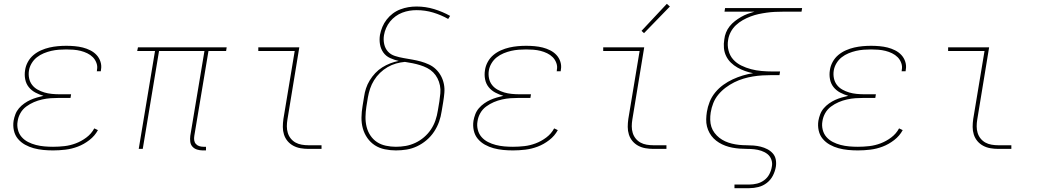

<svg xmlns="http://www.w3.org/2000/svg" viewBox="-20 -777 5440 1002"><path d="M257 8Q231 8 205.5 5.5Q180 3 156 -3.5Q132 -10 110.5 -22Q89 -34 73.5 -52.5Q58 -71 52.5 -96Q47 -121 51 -147Q54 -164 60.5 -181Q67 -198 79 -212Q91 -226 106.5 -237Q122 -248 138.5 -255.5Q155 -263 172.5 -268Q190 -273 207 -277Q185 -283 164.5 -294Q144 -305 130 -322.5Q116 -340 111.5 -363.5Q107 -387 111 -411Q114 -433 125.5 -454Q137 -475 155 -490Q173 -505 194.5 -514.5Q216 -524 238 -529Q260 -534 282 -536Q304 -538 326 -538Q348 -538 370 -536Q392 -534 412 -529Q432 -524 451 -514.5Q470 -505 484 -490Q498 -475 504.5 -454.5Q511 -434 507 -413Q507 -411 506.5 -409Q506 -407 506 -405H485Q486 -407 486 -408.5Q486 -410 486 -412Q490 -430 483.5 -448Q477 -466 464.5 -478.5Q452 -491 435.5 -499Q419 -507 401 -511.5Q383 -516 364 -517.5Q345 -519 326 -519Q307 -519 287 -517.5Q267 -516 247.5 -511.5Q228 -507 208.5 -499Q189 -491 172.5 -478Q156 -465 145 -446.5Q134 -428 131 -408Q128 -388 132 -368.5Q136 -349 147.5 -334Q159 -319 176 -309.5Q193 -300 211.5 -294.5Q230 -289 250.5 -287Q271 -285 291 -285H351L348 -266H288Q266 -266 244.5 -264.5Q223 -263 200.5 -258Q178 -253 157 -244Q136 -235 117 -221Q98 -207 86.5 -186.5Q75 -166 72 -144Q68 -122 73.5 -100Q79 -78 93 -62Q107 -46 126.5 -36Q146 -26 167.5 -20.5Q189 -15 211.5 -13Q234 -11 257 -11Q287 -11 317 -14.5Q347 -18 376 -29Q405 -40 431 -59.5Q457 -79 472 -107L491 -98Q475 -68 446.5 -46Q418 -24 386.5 -12Q355 0 322 4Q289 8 257 8Z M1038 8Q1023 8 1008.5 3.5Q994 -1 984.5 -11.5Q975 -22 973 -37Q971 -52 973 -68L1047 -511H810L725 0H704L789 -511H696L700 -530H1163L1160 -511H1068L994 -68Q992 -56 993.5 -45Q995 -34 1002 -26Q1009 -18 1019.5 -14.5Q1030 -11 1042 -11H1055V8Z M1589 0Q1569 0 1548.5 -3.5Q1528 -7 1510.5 -16.5Q1493 -26 1480.5 -41Q1468 -56 1462 -75Q1456 -94 1456 -114.5Q1456 -135 1459 -156L1518 -511H1328V-530H1542L1480 -153Q1477 -135 1477 -117.5Q1477 -100 1482 -83.5Q1487 -67 1497.5 -54Q1508 -41 1522.5 -33Q1537 -25 1554.5 -22Q1572 -19 1589 -19H1658V0Z M2046 8Q2017 8 1988 2Q1959 -4 1936 -19Q1913 -34 1897 -57Q1881 -80 1873.5 -107Q1866 -134 1866.5 -164Q1867 -194 1872 -223L1880 -272Q1883 -294 1890 -315.5Q1897 -337 1909.5 -357.5Q1922 -378 1938.5 -395.5Q1955 -413 1975 -425.5Q1995 -438 2017 -446.5Q2039 -455 2061 -459Q2038 -464 2016 -474Q1994 -484 1980.5 -503Q1967 -522 1963 -546Q1959 -570 1963 -595Q1967 -616 1975.5 -636.5Q1984 -657 1998 -675Q2012 -693 2030 -706.5Q2048 -720 2069 -728Q2090 -736 2111 -739.5Q2132 -743 2154 -743Q2201 -743 2245.5 -729.5Q2290 -716 2329 -694L2319 -678Q2282 -699 2240.5 -711.5Q2199 -724 2154 -724Q2135 -724 2116.5 -721Q2098 -718 2079.5 -711Q2061 -704 2044.5 -692Q2028 -680 2015.5 -664.5Q2003 -649 1995 -630.5Q1987 -612 1984 -594Q1980 -570 1985 -547Q1990 -524 2004.5 -508Q2019 -492 2041 -485Q2063 -478 2086 -474Q2109 -470 2132 -466Q2155 -462 2176.5 -456Q2198 -450 2218.5 -440.5Q2239 -431 2255 -415.5Q2271 -400 2281.5 -380.5Q2292 -361 2296.5 -338.5Q2301 -316 2299 -292.5Q2297 -269 2293 -245L2285 -197Q2281 -169 2271.5 -142Q2262 -115 2245.5 -90Q2229 -65 2206 -45.5Q2183 -26 2156.5 -13.5Q2130 -1 2102 3.5Q2074 8 2046 8ZM2046 -11Q2072 -11 2097.5 -15.5Q2123 -20 2147.5 -31.5Q2172 -43 2193 -61Q2214 -79 2229 -101.5Q2244 -124 2252.5 -149Q2261 -174 2265 -200L2273 -248Q2276 -269 2278 -290Q2280 -311 2276 -331Q2272 -351 2263 -368.5Q2254 -386 2240.5 -399.5Q2227 -413 2209.5 -422Q2192 -431 2172.5 -437Q2153 -443 2133 -447Q2113 -451 2093 -454Q2070 -452 2047 -445.5Q2024 -439 2002.5 -426.5Q1981 -414 1963 -396.5Q1945 -379 1932 -358Q1919 -337 1911.5 -314.5Q1904 -292 1900 -269L1892 -220Q1888 -194 1887.5 -167.5Q1887 -141 1893 -116Q1899 -91 1913 -70Q1927 -49 1947.5 -35.5Q1968 -22 1994 -16.5Q2020 -11 2046 -11Z M2657 8Q2631 8 2605.5 5.5Q2580 3 2556 -3.5Q2532 -10 2510.5 -22Q2489 -34 2473.5 -52.5Q2458 -71 2452.5 -96Q2447 -121 2451 -147Q2454 -164 2460.5 -181Q2467 -198 2479 -212Q2491 -226 2506.5 -237Q2522 -248 2538.5 -255.5Q2555 -263 2572.5 -268Q2590 -273 2607 -277Q2585 -283 2564.5 -294Q2544 -305 2530 -322.5Q2516 -340 2511.5 -363.5Q2507 -387 2511 -411Q2514 -433 2525.5 -454Q2537 -475 2555 -490Q2573 -505 2594.5 -514.5Q2616 -524 2638 -529Q2660 -534 2682 -536Q2704 -538 2726 -538Q2748 -538 2770 -536Q2792 -534 2812 -529Q2832 -524 2851 -514.5Q2870 -505 2884 -490Q2898 -475 2904.5 -454.5Q2911 -434 2907 -413Q2907 -411 2906.5 -409Q2906 -407 2906 -405H2885Q2886 -407 2886 -408.5Q2886 -410 2886 -412Q2890 -430 2883.5 -448Q2877 -466 2864.5 -478.5Q2852 -491 2835.5 -499Q2819 -507 2801 -511.5Q2783 -516 2764 -517.5Q2745 -519 2726 -519Q2707 -519 2687 -517.5Q2667 -516 2647.5 -511.5Q2628 -507 2608.5 -499Q2589 -491 2572.5 -478Q2556 -465 2545 -446.5Q2534 -428 2531 -408Q2528 -388 2532 -368.5Q2536 -349 2547.5 -334Q2559 -319 2576 -309.5Q2593 -300 2611.5 -294.5Q2630 -289 2650.5 -287Q2671 -285 2691 -285H2751L2748 -266H2688Q2666 -266 2644.5 -264.5Q2623 -263 2600.5 -258Q2578 -253 2557 -244Q2536 -235 2517 -221Q2498 -207 2486.5 -186.5Q2475 -166 2472 -144Q2468 -122 2473.5 -100Q2479 -78 2493 -62Q2507 -46 2526.5 -36Q2546 -26 2567.5 -20.5Q2589 -15 2611.5 -13Q2634 -11 2657 -11Q2687 -11 2717 -14.5Q2747 -18 2776 -29Q2805 -40 2831 -59.5Q2857 -79 2872 -107L2891 -98Q2875 -68 2846.5 -46Q2818 -24 2786.5 -12Q2755 0 2722 4Q2689 8 2657 8Z M3389 0Q3369 0 3348.5 -3.5Q3328 -7 3310.5 -16.5Q3293 -26 3280.5 -41Q3268 -56 3262 -75Q3256 -94 3256 -114.5Q3256 -135 3259 -156L3318 -511H3128V-530H3342L3280 -153Q3277 -135 3277 -117.5Q3277 -100 3282 -83.5Q3287 -67 3297.5 -54Q3308 -41 3322.5 -33Q3337 -25 3354.5 -22Q3372 -19 3389 -19H3458V0ZM3341 -604 3328 -616 3460 -757 3476 -743Z M3813 205V186H3891Q3911 186 3931 181Q3951 176 3968 163.5Q3985 151 3995 132Q4005 113 4008 93Q4012 74 4005.5 56Q3999 38 3985 27Q3971 16 3953 10Q3935 4 3916 2Q3897 0 3877.5 0Q3858 0 3839 -1.5Q3820 -3 3801.5 -6.5Q3783 -10 3765.5 -16.5Q3748 -23 3732.5 -32.5Q3717 -42 3704.5 -54.5Q3692 -67 3683 -83Q3674 -99 3669.5 -117Q3665 -135 3665.5 -154.5Q3666 -174 3669 -193Q3673 -219 3683.5 -245.5Q3694 -272 3712.5 -294.5Q3731 -317 3754.5 -334Q3778 -351 3804 -363Q3830 -375 3856.5 -383Q3883 -391 3910 -395Q3889 -399 3868 -406.5Q3847 -414 3828.5 -424.5Q3810 -435 3794.5 -450Q3779 -465 3769.5 -484.5Q3760 -504 3758 -526.5Q3756 -549 3760 -572Q3762 -590 3769 -607.5Q3776 -625 3788 -640Q3800 -655 3815.5 -667Q3831 -679 3847.5 -688.5Q3864 -698 3881.5 -704.5Q3899 -711 3917 -716H3761L3764 -735H4166L4163 -716H4066Q4045 -716 4024 -715Q4003 -714 3981.5 -711Q3960 -708 3939 -703.5Q3918 -699 3897 -691Q3876 -683 3856.5 -672Q3837 -661 3820.5 -645.5Q3804 -630 3793.5 -610Q3783 -590 3780 -569Q3775 -541 3782 -513.5Q3789 -486 3806.5 -466.5Q3824 -447 3848.5 -435Q3873 -423 3899.5 -416Q3926 -409 3954.5 -406.5Q3983 -404 4011 -404H4051L4048 -385H4008Q3983 -385 3958.5 -383.5Q3934 -382 3909.5 -378Q3885 -374 3860 -366.5Q3835 -359 3812 -347.5Q3789 -336 3767.5 -320Q3746 -304 3729 -283.5Q3712 -263 3702.5 -239Q3693 -215 3689 -190Q3686 -171 3686.5 -151.5Q3687 -132 3692.5 -115Q3698 -98 3709 -83.5Q3720 -69 3734 -58Q3748 -47 3764.5 -39.5Q3781 -32 3799.5 -27.5Q3818 -23 3837 -21Q3856 -19 3875 -19Q3894 -19 3913 -17.5Q3932 -16 3950 -11.5Q3968 -7 3984.5 1.5Q4001 10 4013 23.5Q4025 37 4028.5 55.5Q4032 74 4029 93Q4025 117 4013.5 139.5Q4002 162 3982 177.5Q3962 193 3938 199Q3914 205 3891 205Z M4457 8Q4431 8 4405.5 5.5Q4380 3 4356 -3.5Q4332 -10 4310.5 -22Q4289 -34 4273.5 -52.5Q4258 -71 4252.5 -96Q4247 -121 4251 -147Q4254 -164 4260.5 -181Q4267 -198 4279 -212Q4291 -226 4306.5 -237Q4322 -248 4338.5 -255.5Q4355 -263 4372.5 -268Q4390 -273 4407 -277Q4385 -283 4364.5 -294Q4344 -305 4330 -322.5Q4316 -340 4311.5 -363.5Q4307 -387 4311 -411Q4314 -433 4325.5 -454Q4337 -475 4355 -490Q4373 -505 4394.5 -514.5Q4416 -524 4438 -529Q4460 -534 4482 -536Q4504 -538 4526 -538Q4548 -538 4570 -536Q4592 -534 4612 -529Q4632 -524 4651 -514.5Q4670 -505 4684 -490Q4698 -475 4704.5 -454.5Q4711 -434 4707 -413Q4707 -411 4706.5 -409Q4706 -407 4706 -405H4685Q4686 -407 4686 -408.5Q4686 -410 4686 -412Q4690 -430 4683.5 -448Q4677 -466 4664.5 -478.5Q4652 -491 4635.5 -499Q4619 -507 4601 -511.5Q4583 -516 4564 -517.5Q4545 -519 4526 -519Q4507 -519 4487 -517.5Q4467 -516 4447.5 -511.5Q4428 -507 4408.5 -499Q4389 -491 4372.5 -478Q4356 -465 4345 -446.5Q4334 -428 4331 -408Q4328 -388 4332 -368.5Q4336 -349 4347.5 -334Q4359 -319 4376 -309.5Q4393 -300 4411.5 -294.5Q4430 -289 4450.5 -287Q4471 -285 4491 -285H4551L4548 -266H4488Q4466 -266 4444.5 -264.5Q4423 -263 4400.5 -258Q4378 -253 4357 -244Q4336 -235 4317 -221Q4298 -207 4286.5 -186.5Q4275 -166 4272 -144Q4268 -122 4273.5 -100Q4279 -78 4293 -62Q4307 -46 4326.5 -36Q4346 -26 4367.5 -20.5Q4389 -15 4411.5 -13Q4434 -11 4457 -11Q4487 -11 4517 -14.5Q4547 -18 4576 -29Q4605 -40 4631 -59.5Q4657 -79 4672 -107L4691 -98Q4675 -68 4646.5 -46Q4618 -24 4586.5 -12Q4555 0 4522 4Q4489 8 4457 8Z M5189 0Q5169 0 5148.5 -3.5Q5128 -7 5110.5 -16.5Q5093 -26 5080.5 -41Q5068 -56 5062 -75Q5056 -94 5056 -114.5Q5056 -135 5059 -156L5118 -511H4928V-530H5142L5080 -153Q5077 -135 5077 -117.5Q5077 -100 5082 -83.5Q5087 -67 5097.5 -54Q5108 -41 5122.5 -33Q5137 -25 5154.5 -22Q5172 -19 5189 -19H5258V0Z"/></svg>

Font: Iosevka Curly Thin Extended
Style: Italic
Weight: 100
Width: 7
Italic angle: -9°
Monospace: yes
Designer: Belleve Invis
Foundry: Belleve Invis
Version: Version 11.1.0; ttfautohint (v1.8.3)